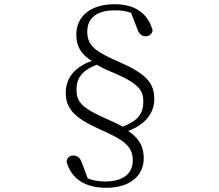

<svg xmlns="http://www.w3.org/2000/svg" viewBox="-20 -771 1040 911"><path d="M523 -751C412 -751 342 -695 342 -606C342 -547 369 -510 416 -482C329 -452 292 -395 292 -331C292 -258 330 -213 450 -159C566 -108 610 -79 610 -10C610 52 565 90 480 90C446 90 419 85 396 75L369 3C360 -25 345 -33 328 -33C311 -33 298 -23 296 -4C318 77 383 120 483 120C601 120 662 60 662 -20C662 -87 629 -122 588 -150C677 -182 712 -242 712 -300C712 -375 677 -419 550 -475C439 -523 394 -551 394 -620C394 -687 441 -722 525 -722C557 -722 580 -718 602 -710L631 -635C640 -607 655 -599 671 -599C688 -599 702 -609 704 -628C679 -714 614 -751 523 -751ZM562 -170C539 -183 511 -196 477 -211C365 -260 343 -291 343 -345C343 -397 365 -435 439 -464C463 -450 489 -437 523 -424C645 -371 660 -338 660 -288C660 -231 633 -197 562 -170Z"/></svg>

Font: Noto Serif KR Light
Style: Regular
Weight: 300
Designer: Ryoko NISHIZUKA 西塚涼子 (kana & ideographs); Frank Grießhammer (Latin, Greek & Cyrillic); Wenlong ZHANG 张文龙 (bopomofo); San
Foundry: Adobe
Version: Version 2.001;hotconv 1.1.0;makeotfexe 2.6.0